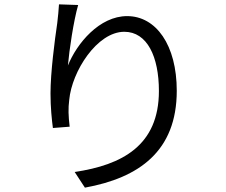

<svg xmlns="http://www.w3.org/2000/svg" viewBox="-20 -812 1040 882"><path d="M339 -789 251 -792C249 -765 247 -736 243 -706C231 -625 212 -478 212 -383C212 -318 218 -262 223 -224L300 -230C294 -280 293 -314 298 -353C310 -484 426 -666 551 -666C656 -666 710 -552 710 -394C710 -143 540 -54 323 -22L370 50C618 5 792 -117 792 -395C792 -605 697 -738 564 -738C437 -738 333 -613 292 -511C298 -581 318 -716 339 -789Z"/></svg>

Font: Source Han Sans HK
Style: Regular
Weight: 400
Designer: Ryoko NISHIZUKA 西塚涼子 (kana, bopomofo & ideographs); Paul D. Hunt (Latin, Greek & Cyrillic); Sandoll Communications 산돌커뮤니
Foundry: Adobe
Version: Version 2.000;hotconv 1.0.107;makeotfexe 2.5.65593